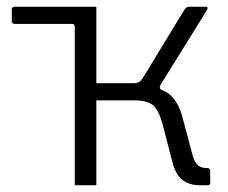

<svg xmlns="http://www.w3.org/2000/svg" viewBox="-20 -550 676 570"><path d="M202 0V-530H266V-303H395L409 -290Q461 -290 485.5 -268Q510 -246 522 -201L552 -88Q558 -67 568 -59Q578 -51 595 -51Q604 -51 604 -43V-7Q604 -3 602 -1.5Q600 0 596 0H573Q543 0 522 -15.5Q501 -31 491 -72L464 -176Q452 -223 434.5 -237.5Q417 -252 380 -252H266V0ZM202 -376V-470Q202 -479 194 -479H24Q15 -479 15 -487V-522Q15 -530 24 -530H227L260 -471V-377ZM376 -278V-303Q389 -303 395 -308Q401 -313 408 -325L528 -522Q531 -526 534 -528Q537 -530 543 -530H591Q595 -530 596 -527.5Q597 -525 595 -521L457 -299Q454 -293 454.5 -289Q455 -285 463 -281Z"/></svg>

Font: Libre Franklin Light
Style: Regular
Weight: 300
Designer: Pablo Impallari, Rodrigo Fuenzalida, Nhung Nguyen
Foundry: Impallari Type
Version: Version 3.000